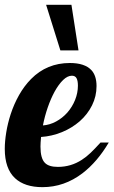

<svg xmlns="http://www.w3.org/2000/svg" viewBox="-33 -770 471 796"><path d="M158.2 -750H263.2L292.5 -561H217.3ZM29.3 -31.2Q-13.2 -70.8 -13.2 -152.8Q-13.2 -183.6 -7.1 -221.2Q-1 -258.8 11.2 -296.4Q24.9 -338.4 46.1 -376Q67.4 -413.6 95.7 -442.4Q161.1 -508.8 256.8 -508.8Q317.9 -508.8 345.7 -479.5Q367.2 -456.5 367.2 -413.1Q367.2 -370.6 348.6 -333.3Q330.1 -295.9 297.4 -267.1Q264.6 -238.8 223.1 -221.9Q181.6 -205.1 137.2 -202.1Q134.8 -176.8 134.8 -162.1Q134.8 -113.3 153.3 -94.7Q169.4 -78.1 207 -78.1Q261.2 -78.1 306.2 -107.4Q325.2 -119.6 342.8 -136.5Q360.4 -153.3 383.8 -179.2H418Q370.6 -99.1 309.1 -51.8Q233.4 5.9 143.1 5.9Q69.3 5.9 29.3 -31.2ZM246.1 -303.2Q266.6 -326.7 278.3 -355.7Q290 -384.8 290 -415Q290 -435.1 284.4 -445.6Q278.8 -456.1 265.1 -456.1Q247.1 -456.1 228.8 -438.5Q210.4 -420.9 193.4 -390.1Q177.7 -361.3 165 -324.7Q152.3 -288.1 145 -250Q172.9 -252 199.2 -266.1Q225.6 -280.3 246.1 -303.2Z"/></svg>

Font: Pattaya
Style: Regular
Weight: 400
Designer: Pablo Impallari / Thai characters Designed by Thanarat Vachiruckul and Suppakit Chalermlarp
Foundry: Pablo Impallari
Version: Version 2.000